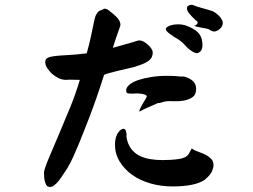

<svg xmlns="http://www.w3.org/2000/svg" viewBox="-20 -689 1040 790"><path d="M787.1 -323.2Q787.1 -299.8 772.5 -289.6Q757.8 -279.3 737.8 -275.4Q717.8 -271.5 697.8 -272.5Q677.7 -273.4 667 -272.5Q657.2 -271.5 647 -268.1Q636.7 -264.6 628.9 -264.6Q608.4 -255.9 588.9 -247.1Q569.3 -238.3 552.7 -229.5Q553.7 -236.3 558.6 -246.1Q563.5 -255.9 569.3 -265.6Q575.2 -275.4 579.6 -282.7Q584 -290 584 -293Q581.1 -302.7 545.9 -304.7Q541 -304.7 535.2 -304.2Q529.3 -303.7 522.5 -303.7Q505.9 -303.7 502.4 -306.6Q499 -309.6 499 -316.4Q499 -329.1 512.2 -340.3Q525.4 -351.6 548.3 -359.4Q571.3 -367.2 602.1 -372.1Q632.8 -377 668.9 -377Q698.2 -377 724.6 -374H737.3Q787.1 -360.4 787.1 -323.2ZM858.4 -9.8Q858.4 1 852.1 16.1Q845.7 31.2 822.3 50.8Q782.2 78.1 689.5 78.1Q642.6 78.1 599.6 65.9Q556.6 53.7 524.4 30.8Q492.2 7.8 472.7 -23.9Q453.1 -55.7 453.1 -93.8Q453.1 -111.3 457 -124Q460.9 -136.7 466.8 -144.5Q472.7 -152.3 478.5 -155.8Q484.4 -159.2 488.3 -159.2Q493.2 -159.2 496.1 -154.8Q499 -150.4 501 -135.7Q500 -131.8 500 -127Q504.9 -96.7 519 -77.6Q533.2 -58.6 553.7 -48.3Q574.2 -38.1 598.6 -34.2Q623 -30.3 648.4 -30.3Q685.5 -30.3 715.8 -34.7Q746.1 -39.1 756.8 -55.7L768.6 -78.1Q781.2 -69.3 797.4 -64Q813.5 -58.6 826.7 -51.8Q839.8 -44.9 849.1 -35.2Q858.4 -25.4 858.4 -9.8ZM475.6 -585.9Q475.6 -585 472.7 -576.2Q469.7 -567.4 464.8 -554.2Q460 -541 454.6 -524.4Q449.2 -507.8 444.3 -492.2L520.5 -513.7Q534.2 -517.6 542.5 -520.5Q550.8 -523.4 555.7 -522.5Q562.5 -522.5 571.3 -517.6Q580.1 -512.7 588.4 -505.4Q596.7 -498 602.5 -489.3Q608.4 -480.5 608.4 -472.7Q608.4 -454.1 595.7 -442.4Q583 -430.7 554.7 -420.9L531.2 -413.1L464.8 -397.5Q444.3 -392.6 430.2 -388.7Q416 -384.8 408.2 -380.9Q391.6 -328.1 376 -283.7Q360.4 -239.3 345.7 -201.2Q336.9 -179.7 326.7 -152.8Q316.4 -126 304.7 -97.7Q293 -69.3 280.8 -42.5Q268.6 -15.6 255.9 4.9Q250 12.7 241.2 26.9Q232.4 41 222.2 54.2Q211.9 67.4 200.7 75.2Q189.5 83 178.7 79.1Q172.9 77.1 169.4 70.3Q166 63.5 164.1 55.2Q162.1 46.9 161.6 37.6Q161.1 28.3 161.1 21.5Q161.1 11.7 170.9 -13.7Q180.7 -39.1 197.3 -77.1L216.8 -123Q245.1 -189.5 268.1 -245.6Q291 -301.8 308.6 -360.4Q295.9 -360.4 285.2 -360.8Q274.4 -361.3 264.6 -361.3Q259.8 -360.4 252 -360.4Q235.4 -360.4 220.7 -367.7Q206.1 -375 192.4 -386.7L184.6 -395.5Q166 -416 166 -433.6Q166 -445.3 175.8 -450.7Q185.5 -456.1 206.5 -458.5Q227.5 -460.9 259.8 -462.4Q292 -463.9 336.9 -469.7Q347.7 -508.8 354.5 -540.5Q361.3 -572.3 366.2 -596.7Q370.1 -618.2 375.5 -628.4Q380.9 -638.7 386.2 -642.6Q391.6 -646.5 397.5 -647.9Q403.3 -649.4 408.2 -653.3Q420.9 -653.3 429.7 -644.5Q452.1 -627.9 463.9 -614.3Q475.6 -600.6 475.6 -585.9ZM742.2 -585Q775.4 -573.2 792.5 -557.6Q809.6 -542 812.5 -514.6Q815.4 -487.3 804.2 -477.1Q793 -466.8 782.2 -471.7Q759.8 -481.4 742.7 -501.5Q725.6 -521.5 698.2 -536.1L675.8 -551.8Q662.1 -562.5 662.1 -569.3Q662.1 -576.2 676.3 -582.5Q690.4 -588.9 715.8 -588.9Q722.7 -588.9 729 -587.9Q735.4 -586.9 742.2 -585ZM895.5 -586.9Q892.6 -575.2 879.4 -566.4Q866.2 -557.6 858.4 -559.6Q850.6 -560.5 845.2 -564.9Q839.8 -569.3 830.1 -571.3Q816.4 -574.2 803.7 -576.2Q791 -578.1 778.3 -583Q789.1 -585 792.5 -592.8Q795.9 -600.6 785.2 -605.5Q765.6 -624 756.3 -636.2Q747.1 -648.4 750 -660.2Q752 -665 760.3 -668Q768.6 -670.9 777.3 -667Q793.9 -660.2 810.1 -656.2Q826.2 -652.3 846.7 -645.5Q853.5 -644.5 862.8 -638.7Q872.1 -632.8 880.4 -624.5Q888.7 -616.2 893.6 -606.4Q898.4 -596.7 895.5 -586.9Z"/></svg>

Font: JasonHandwriting1
Style: Regular
Weight: 400
Version: Version 1.48.20